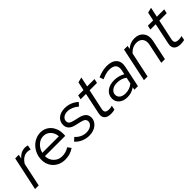

<svg xmlns="http://www.w3.org/2000/svg" viewBox="189 -1664 2692 2692"><g transform="rotate(-45 1535.0 -318.5)"><path d="M8 0 115 -501H186L173 -438Q201 -473 238 -492.5Q275 -512 317 -512Q331 -512 346 -509.5Q361 -507 370 -503L356 -435Q346 -440 330 -443Q314 -446 299 -446Q256 -446 219 -421.5Q182 -397 154 -350L80 0Z M778 -45Q737 -17 694 -4Q651 9 602 9Q549 9 504.5 -8.5Q460 -26 428 -57Q396 -88 378 -131.5Q360 -175 360 -226Q360 -284 381 -335.5Q402 -387 437.5 -425.5Q473 -464 521 -486.5Q569 -509 623 -509Q669 -509 708 -491Q747 -473 775.5 -441.5Q804 -410 820 -366.5Q836 -323 836 -273Q836 -263 835.5 -253.5Q835 -244 834 -228H432Q433 -153 482.5 -104Q532 -55 605 -55Q642 -55 677 -66Q712 -77 740 -96ZM616 -444Q553 -444 504 -399Q455 -354 439 -287H767Q763 -355 720.5 -399.5Q678 -444 616 -444Z M865 -83 913 -128Q947 -90 989.5 -70Q1032 -50 1079 -50Q1134 -50 1171 -76Q1208 -102 1208 -142Q1208 -170 1189 -186.5Q1170 -203 1127 -213L1045 -232Q982 -246 951.5 -277Q921 -308 921 -358Q921 -426 971.5 -467.5Q1022 -509 1104 -509Q1159 -509 1210 -489.5Q1261 -470 1305 -430L1261 -382Q1224 -415 1182 -432.5Q1140 -450 1100 -450Q1049 -450 1018 -426Q987 -402 987 -364Q987 -336 1005.5 -320Q1024 -304 1067 -294L1149 -275Q1215 -260 1246 -229Q1277 -198 1277 -149Q1277 -115 1261.5 -86Q1246 -57 1219.5 -35.5Q1193 -14 1156.5 -2Q1120 10 1077 10Q1016 10 958 -15Q900 -40 865 -83Z M1389 -119 1456 -438H1350L1364 -501H1469L1496 -628L1573 -647L1542 -501H1688L1674 -438H1528L1463 -135Q1454 -92 1471 -73.5Q1488 -55 1537 -55Q1550 -55 1563.5 -57.5Q1577 -60 1595 -65L1582 0Q1566 4 1546.5 6.5Q1527 9 1509 9Q1439 9 1407.5 -24.5Q1376 -58 1389 -119Z M1838 7Q1761 7 1714 -31.5Q1667 -70 1667 -133Q1667 -206 1722.5 -251Q1778 -296 1871 -296Q1914 -296 1956 -284.5Q1998 -273 2031 -253L2044 -312Q2058 -380 2028 -414Q1998 -448 1925 -448Q1893 -448 1857 -438.5Q1821 -429 1775 -409L1755 -468Q1806 -490 1851.5 -500Q1897 -510 1937 -510Q2038 -510 2086 -458.5Q2134 -407 2115 -317L2048 0H1977L1986 -41Q1952 -17 1915 -5Q1878 7 1838 7ZM1736 -140Q1736 -98 1768 -74Q1800 -50 1857 -50Q1896 -50 1931.5 -62.5Q1967 -75 1999 -101L2019 -195Q1990 -219 1953 -230.5Q1916 -242 1870 -242Q1812 -242 1774 -213Q1736 -184 1736 -140Z M2167 0 2273 -501H2345L2334 -451Q2367 -480 2405 -495Q2443 -510 2486 -510Q2574 -510 2620 -451Q2666 -392 2647 -302L2583 0H2511L2573 -293Q2588 -362 2557.5 -404Q2527 -446 2462 -446Q2421 -446 2384 -428Q2347 -410 2319 -376L2239 0Z M2771 -119 2838 -438H2732L2746 -501H2851L2878 -628L2955 -647L2924 -501H3070L3056 -438H2910L2845 -135Q2836 -92 2853 -73.5Q2870 -55 2919 -55Q2932 -55 2945.5 -57.5Q2959 -60 2977 -65L2964 0Q2948 4 2928.5 6.5Q2909 9 2891 9Q2821 9 2789.5 -24.5Q2758 -58 2771 -119Z"/></g></svg>

Font: Red Hat Display
Style: Italic
Weight: 400
Italic angle: -12°
Designer: Pentagram / MCKL
Foundry: Pentagram / MCKL
Version: Version 1.003; Red Hat Display Italic